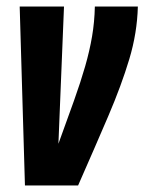

<svg xmlns="http://www.w3.org/2000/svg" viewBox="-20 -564 440 585"><path d="M218 1H56L40 -544H175L158 -126Q185 -200 205.5 -257.5Q226 -315 239.5 -362Q253 -409 260.5 -453Q268 -497 269 -544H400Q398 -464 374 -384Q350 -304 310 -210.5Q270 -117 218 1Z"/></svg>

Font: Georama Condensed
Style: Bold Italic
Weight: 700
Width: 3
Italic angle: -9°
Designer: Jean-Baptiste Levee
Foundry: Production Type
Version: Version 1.000